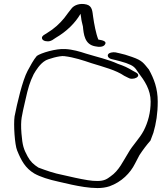

<svg xmlns="http://www.w3.org/2000/svg" viewBox="-20 -908 850 975"><path d="M54 -317C48 -276 55 -172 67 -144C88 -92 109 -54 154 -27C184 -10 228 4 279 15L345 30C383 38 431 47 475 47C497 47 518 44 536 38C598 16 642 -30 665 -76L688 -120C705 -146 723 -170 744 -194C749 -207 754 -220 759 -234C773 -282 781 -332 781 -392C781 -459 762 -508 736 -555C709 -587 705 -600 650 -619C624 -628 605 -634 589 -637L567 -642C559 -643 552 -643 544 -641C518 -635 525 -613 546 -608L567 -603C580 -600 598 -595 620 -588C659 -574 665 -566 682 -540C714 -498 745 -453 745 -392C745 -337 732 -288 710 -245C688 -203 654 -172 631 -131C605 -90 585 -42 541 -12C524 1 509 11 475 11C459 11 444 10 426 7C382 0 341 -10 301 -19C254 -28 215 -42 175 -57C150 -73 134 -88 120 -114C100 -151 94 -169 89 -230C86 -265 87 -292 90 -311C93 -331 100 -361 109 -400C123 -463 131 -490 151 -531C163 -552 183 -584 210 -600C222 -608 283 -626 306 -623C357 -617 403 -601 445 -587C506 -568 569 -552 611 -523L631 -513C636 -510 642 -508 650 -508C667 -508 682 -516 682 -526C682 -531 677 -536 672 -539L654 -549C627 -565 613 -572 578 -584C531 -606 471 -619 416 -636C386 -646 349 -657 311 -659C264 -662 188 -639 167 -624C151 -606 133 -572 120 -548C94 -499 67 -384 54 -317ZM193 -716C193 -705 205 -698 223 -698C231 -698 240 -701 245 -704L263 -716C318 -748 362 -791 389 -838L392 -818C393 -805 397 -791 401 -774C405 -733 410 -683 462 -673C484 -668 505 -669 513 -682C525 -699 498 -704 480 -707L479 -708C467 -738 458 -787 453 -822C449 -848 450 -877 420 -885C385 -894 357 -881 345 -867C333 -853 319 -833 306 -816C283 -788 255 -762 220 -741L201 -729C196 -725 193 -721 193 -716Z"/></svg>

Font: Stray Cat
Style: SuExt
Weight: 400
Version: Version 1.0